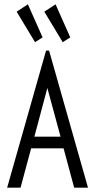

<svg xmlns="http://www.w3.org/2000/svg" viewBox="-20 -868 440 888"><path d="M323 0 274 -182H124L75 0H13L193 -634H207L387 0ZM199 -461 139 -236H260ZM142 -673 57 -814 109 -848 177 -695ZM270 -673 185 -814 237 -848 305 -695Z"/></svg>

Font: Inconsolata Condensed
Style: Regular
Weight: 400
Width: 3
Monospace: yes
Designer: Raph Levien, Cyreal, Brenton Simpson
Foundry: Raph Levien, Cyreal, Google
Version: Version 3.000; ttfautohint (v1.8.2.53-6de2)